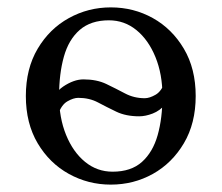

<svg xmlns="http://www.w3.org/2000/svg" viewBox="-20 -490 600 520"><path d="M427 -270 450 -258Q444 -226 428.5 -208Q413 -190 393.5 -182.5Q374 -175 357 -175Q321 -175 295 -187.5Q269 -200 245.5 -212.5Q222 -225 192 -225Q179 -225 162.5 -215.5Q146 -206 137 -179L114 -191Q122 -236 151 -255.5Q180 -275 206 -275Q242 -275 268 -262.5Q294 -250 318.5 -237Q343 -224 372 -224Q385 -224 401.5 -233.5Q418 -243 427 -270ZM280 -470Q342 -470 394 -441Q446 -412 478 -358Q510 -304 510 -230Q510 -156 478 -102Q446 -48 394 -19Q342 10 280 10Q219 10 166.5 -19Q114 -48 82 -102Q50 -156 50 -230Q50 -304 82 -358Q114 -412 166.5 -441Q219 -470 280 -470ZM285 -25Q335 -25 364.5 -51.5Q394 -78 407 -124Q420 -170 420 -230Q420 -289 401 -335.5Q382 -382 349.5 -408.5Q317 -435 275 -435Q226 -435 196 -409Q166 -383 153 -336.5Q140 -290 140 -230Q140 -171 159 -124.5Q178 -78 210.5 -51.5Q243 -25 285 -25Z"/></svg>

Font: Brygada 1918
Style: Regular
Weight: 400
Designer: Mateusz Machalski | Borys Kosmynka | Przemek Hoffer
Foundry: NIEPODLEGLA 2018
Version: Version 3.006